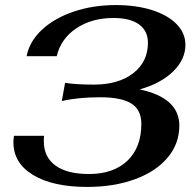

<svg xmlns="http://www.w3.org/2000/svg" viewBox="-20 -729 770 758"><path d="M33 -167Q33 -175 35 -193H154Q153 -185 153 -171Q153 -109 199 -75.5Q245 -42 331 -42Q428 -42 483 -94.5Q538 -147 538 -240Q538 -295 499 -320Q460 -345 375 -345Q287 -345 224 -330L237 -402Q279 -395 351 -395Q448 -395 506 -440Q564 -485 564 -560Q564 -607 529 -632.5Q494 -658 428 -658Q342 -658 281 -617Q220 -576 204 -507H85Q96 -565 145 -611Q194 -657 270.5 -683Q347 -709 437 -709Q518 -709 580.5 -689Q643 -669 677.5 -633.5Q712 -598 712 -552Q712 -494 663 -446.5Q614 -399 531 -376Q609 -360 648.5 -324Q688 -288 688 -233Q688 -162 642 -107Q596 -52 513 -21.5Q430 9 324 9Q189 9 111 -38Q33 -85 33 -167Z"/></svg>

Font: Fahkwang SemiBold
Style: Italic
Weight: 600
Italic angle: -10°
Version: Version 1.000; ttfautohint (v1.6)